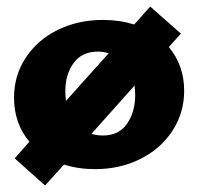

<svg xmlns="http://www.w3.org/2000/svg" viewBox="-20 -507 606 588"><path d="M544 -229Q544 -162 508.5 -107Q473 -52 410.5 -20.5Q348 11 271 11Q220 11 176 -3L118 61L25 -22L70 -73Q23 -129 23 -208Q23 -276 59 -330.5Q95 -385 157 -415.5Q219 -446 296 -446Q346 -446 391 -432L440 -487L534 -404L497 -363Q544 -307 544 -229ZM182 -198 313 -344Q295 -349 280 -349Q231 -349 205.5 -314Q180 -279 180 -227Q180 -216 182 -198ZM394 -216Q394 -227 392 -245L260 -97Q278 -92 295 -92Q344 -92 369 -128Q394 -164 394 -216Z"/></svg>

Font: Ysabeau Black
Style: Regular
Weight: 900
Designer: Christian Thalmann (Catharsis Fonts)
Version: Version 0.003